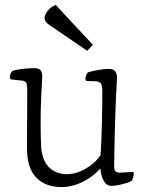

<svg xmlns="http://www.w3.org/2000/svg" viewBox="-20 -820 580 775"><path d="M227 -65Q164 -65 126.5 -103Q89 -141 89 -222L90 -455Q90 -475 86.5 -484.5Q83 -494 66 -495L27 -499Q20 -499 20 -507Q20 -522 30 -534Q46 -539 72.5 -542Q99 -545 117 -545Q139 -545 145.5 -534.5Q152 -524 150 -500Q148 -473 146 -423.5Q144 -374 144 -321Q144 -298 144.5 -274.5Q145 -251 146 -228Q150 -173 177 -145.5Q204 -118 247 -117Q284 -116 323 -137.5Q362 -159 386 -194Q390 -257 391.5 -327Q393 -397 393 -452Q393 -472 388 -481.5Q383 -491 366 -492L332 -493Q325 -493 325 -501Q325 -516 335 -528Q352 -533 376.5 -537.5Q401 -542 420 -542Q455 -542 452 -500Q450 -469 448 -423.5Q446 -378 444.5 -327Q443 -276 442 -229.5Q441 -183 441 -151Q440 -134 447 -128Q454 -122 466 -123L514 -126Q520 -126 520 -119Q520 -114 517.5 -104Q515 -94 510 -89Q497 -82 470 -75.5Q443 -69 426 -70Q409 -71 398 -91.5Q387 -112 385 -140Q355 -106 313 -85.5Q271 -65 227 -65ZM178 -720Q160 -732 160 -748Q160 -761 173 -777Q186 -793 205 -800L355 -639L332 -615Z"/></svg>

Font: Gowun Batang
Style: Regular
Weight: 400
Designer: Yanghee Ryu
Foundry: Yanghee Ryu
Version: Version 2.000